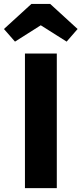

<svg xmlns="http://www.w3.org/2000/svg" viewBox="-64 -969 419 989"><path d="M64.5 -693.4H228.6V0H64.5ZM146 -838.8 13.2 -754.6 -43.7 -819.6 97.9 -948.9H194.4L335.7 -819.6L279.2 -754.6Z"/></svg>

Font: Fira Sans Variable
Style: Regular
Weight: 400
Designer: Carrois Corporate & Edenspiekermann AG
Foundry: Carrois Corporate GbR & Edenspiekermann AG
Version: Version 4.202